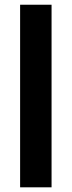

<svg xmlns="http://www.w3.org/2000/svg" viewBox="-20 -800 306 820"><path d="M200.2 -779.8V0H65.9V-779.8Z"/></svg>

Font: Cooper Hewitt
Style: Semibold
Weight: 709
Designer: Village Type and Design LLC
Foundry: Cooper Hewitt Smithsonian Design Museum
Version: 1.000